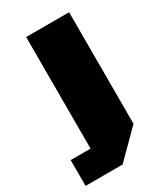

<svg xmlns="http://www.w3.org/2000/svg" viewBox="-224 -592 719 837"><g transform="rotate(-30 135.0 -173.5)"><path d="M-48.8 172.9V43H51.3V-518.6H267.6V43L137.7 172.9Z"/></g></svg>

Font: Black Ops One
Style: Regular
Weight: 400
Designer: James Grieshaber, Eben Sorkin
Foundry: Sorkin Type Co.
Version: Version 1.004; ttfautohint (v1.8.4.7-5d5b)